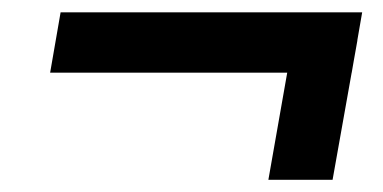

<svg xmlns="http://www.w3.org/2000/svg" viewBox="-20 -465 626 314"><path d="M62 -346.2 79.1 -444.8H572.3L555.2 -346.2ZM418.9 -170.9 459 -398.9H564.5L523.9 -170.9Z"/></svg>

Font: Cascadia Mono Medium
Style: Italic
Weight: 500
Italic angle: -10°
Monospace: yes
Designer: Aaron Bell
Foundry: Saja Typeworks
Version: Version 2407.024